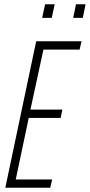

<svg xmlns="http://www.w3.org/2000/svg" viewBox="-20 -882 422 902"><path d="M5 0 150 -688H363L354 -649H184L123 -367H273L265 -328H115L54 -39H225L216 0ZM178 -798 192 -862H237L223 -798ZM324 -798 337 -862H382L369 -798Z"/></svg>

Font: Saira Ultra Condensed ExLight
Style: Italic
Weight: 200
Width: 1
Italic angle: -12°
Designer: Hector Gatti with collaboration of the Omnibus-Type team
Foundry: Omnibus-Type
Version: Version 1.001; ttfautohint (v1.8)